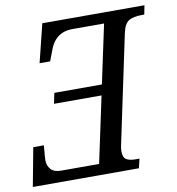

<svg xmlns="http://www.w3.org/2000/svg" viewBox="-84 -787 794 859"><g transform="rotate(-10 312.5 -357.0)"><path d="M29 -175H77L75 -150Q74 -139 73 -128Q72 -117 72 -109Q72 -83 87 -66.5Q102 -50 133 -50H306L370 -350H154L164 -398H380L437 -665H293Q213 -665 186 -582L170 -540H122L165 -714H629L621 -673H609Q572 -673 551 -661Q530 -649 521 -606L417 -114Q414 -101 414 -88Q414 -60 428.5 -51Q443 -42 471 -42H488L478 0H-4Z"/></g></svg>

Font: Noto Serif Narrow
Style: Italic
Weight: 400
Width: 4
Italic angle: -12°
Designer: Monotype Design Team
Foundry: Monotype Imaging Inc.
Version: Version 1.001